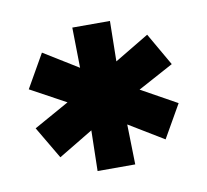

<svg xmlns="http://www.w3.org/2000/svg" viewBox="-50 -773 480 445"><g transform="rotate(-10 190.5 -550.0)"><path d="M146.3 -719.3H234.9L233.3 -624.4L314.3 -672.9L358.6 -595.9L274.9 -550.6L358.6 -504.1L314.3 -426.6L232.7 -476.1L234.9 -381.7H146.3L148.4 -477.1L66.9 -428.1L22.1 -504.1L105.3 -550.6L22.1 -595.9L66.9 -674.4L147.9 -624.4Z"/></g></svg>

Font: Alexandria
Style: Regular
Weight: 400
Designer: Mohamed Gaber
Foundry: Kief Type Foundry
Version: Version 5.100